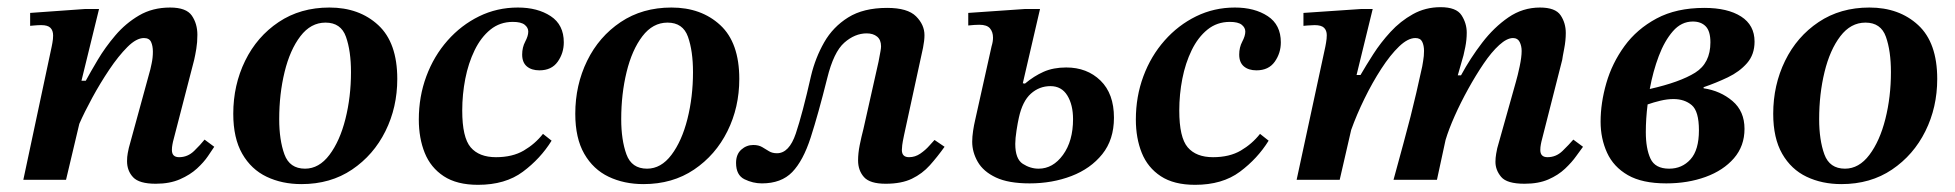

<svg xmlns="http://www.w3.org/2000/svg" viewBox="-20 -501 5447 535"><path d="M414 11Q368 11 351 -7Q334 -25 334 -52Q334 -64 336 -74.5Q338 -85 339 -89L399 -308Q399 -308 402.5 -324Q406 -340 406 -357Q406 -373 401 -384Q396 -395 381 -395Q360 -395 335 -370Q310 -345 284.5 -307Q259 -269 237 -228.5Q215 -188 201 -156L164 0H45L124 -371Q124 -371 126 -381.5Q128 -392 128 -402Q128 -416 120.5 -423.5Q113 -431 95 -431Q86 -431 75 -430Q64 -429 64 -429V-465L218 -476H256L207 -276H219Q232 -300 252.5 -334.5Q273 -369 301.5 -402.5Q330 -436 367.5 -458Q405 -480 454 -480Q499 -480 514.5 -457.5Q530 -435 530 -404Q530 -383 527 -365Q524 -347 521 -334L462 -106Q462 -106 460.5 -98.5Q459 -91 459 -83Q459 -63 479 -63Q503 -63 521 -80.5Q539 -98 550 -112L577 -92Q571 -83 559.5 -66Q548 -49 529 -31.5Q510 -14 481.5 -1.5Q453 11 414 11Z M820 12Q766 12 723 -8.5Q680 -29 655 -72.5Q630 -116 630 -184Q630 -264 663 -331.5Q696 -399 756.5 -439.5Q817 -480 898 -480Q981 -480 1034 -431Q1087 -382 1087 -281Q1087 -202 1054 -135.5Q1021 -69 961 -28.5Q901 12 820 12ZM830 -31Q869 -31 898 -69.5Q927 -108 942.5 -169.5Q958 -231 958 -300Q958 -359 944 -398.5Q930 -438 887 -438Q846 -438 817 -400Q788 -362 773 -300.5Q758 -239 758 -169Q758 -111 772.5 -71Q787 -31 830 -31Z M1312 14Q1253 14 1216.5 -10Q1180 -34 1163.5 -75Q1147 -116 1147 -168Q1147 -232 1168 -288.5Q1189 -345 1227 -388Q1265 -431 1315 -455.5Q1365 -480 1423 -480Q1478 -480 1514.5 -456Q1551 -432 1551 -383Q1551 -353 1534 -329Q1517 -305 1483 -305Q1461 -305 1448 -316Q1435 -327 1435 -349Q1435 -369 1443.5 -385Q1452 -401 1452 -413Q1452 -424 1442 -432Q1432 -440 1409 -440Q1373 -440 1346.5 -418.5Q1320 -397 1302.5 -361Q1285 -325 1276.5 -281.5Q1268 -238 1268 -193Q1268 -118 1291.5 -90.5Q1315 -63 1362 -63Q1408 -63 1439.5 -81.5Q1471 -100 1493 -128L1517 -109Q1486 -59 1437 -22.5Q1388 14 1312 14Z M1773 12Q1719 12 1676 -8.5Q1633 -29 1608 -72.5Q1583 -116 1583 -184Q1583 -264 1616 -331.5Q1649 -399 1709.5 -439.5Q1770 -480 1851 -480Q1934 -480 1987 -431Q2040 -382 2040 -281Q2040 -202 2007 -135.5Q1974 -69 1914 -28.5Q1854 12 1773 12ZM1783 -31Q1822 -31 1851 -69.5Q1880 -108 1895.5 -169.5Q1911 -231 1911 -300Q1911 -359 1897 -398.5Q1883 -438 1840 -438Q1799 -438 1770 -400Q1741 -362 1726 -300.5Q1711 -239 1711 -169Q1711 -111 1725.5 -71Q1740 -31 1783 -31Z M2103 10Q2078 10 2054.5 -1.5Q2031 -13 2031 -47Q2031 -71 2045.5 -84Q2060 -97 2079 -97Q2094 -97 2104 -91Q2114 -85 2123 -79.5Q2132 -74 2145 -74Q2179 -74 2197.5 -129Q2216 -184 2240 -290Q2252 -340 2276.5 -383Q2301 -426 2343.5 -452.5Q2386 -479 2452 -479Q2509 -479 2532.5 -455.5Q2556 -432 2556 -403Q2556 -388 2552 -368L2499 -124Q2495 -105 2494 -96.5Q2493 -88 2493 -83Q2493 -63 2513 -63Q2530 -63 2544.5 -73Q2559 -83 2569.5 -95Q2580 -107 2584 -111L2612 -92Q2592 -64 2571 -40.5Q2550 -17 2521 -3Q2492 11 2448 11Q2404 11 2387.5 -7.5Q2371 -26 2371 -54Q2371 -74 2375.5 -96.5Q2380 -119 2386 -142L2428 -329Q2432 -350 2433.5 -358.5Q2435 -367 2435 -372Q2435 -390 2424 -399Q2413 -408 2395 -408Q2362 -408 2332.5 -382Q2303 -356 2285 -283Q2260 -183 2239 -118Q2218 -53 2187.5 -21.5Q2157 10 2103 10Z M2849 10Q2790 10 2755 -6.5Q2720 -23 2704.5 -50Q2689 -77 2689 -106Q2689 -120 2691.5 -136.5Q2694 -153 2697 -165.5Q2700 -178 2700 -179L2743 -372Q2747 -385 2747 -396Q2747 -412 2738.5 -422Q2730 -432 2709 -432Q2703 -432 2695 -431.5Q2687 -431 2678 -430V-465L2837 -476H2878L2830 -269L2836 -268Q2861 -289 2888 -301Q2915 -313 2951 -313Q3009 -313 3046.5 -276.5Q3084 -240 3084 -173Q3084 -112 3051.5 -71.5Q3019 -31 2965.5 -10.5Q2912 10 2849 10ZM2874 -31Q2914 -31 2942 -69.5Q2970 -108 2970 -169Q2970 -209 2954 -235Q2938 -261 2907 -261Q2876 -261 2852.5 -240Q2829 -219 2819 -173Q2816 -160 2812.5 -137.5Q2809 -115 2809 -100Q2809 -58 2830 -44.5Q2851 -31 2874 -31Z M3310 14Q3251 14 3214.5 -10Q3178 -34 3161.5 -75Q3145 -116 3145 -168Q3145 -232 3166 -288.5Q3187 -345 3225 -388Q3263 -431 3313 -455.5Q3363 -480 3421 -480Q3476 -480 3512.5 -456Q3549 -432 3549 -383Q3549 -353 3532 -329Q3515 -305 3481 -305Q3459 -305 3446 -316Q3433 -327 3433 -349Q3433 -369 3441.5 -385Q3450 -401 3450 -413Q3450 -424 3440 -432Q3430 -440 3407 -440Q3371 -440 3344.5 -418.5Q3318 -397 3300.5 -361Q3283 -325 3274.5 -281.5Q3266 -238 3266 -193Q3266 -118 3289.5 -90.5Q3313 -63 3360 -63Q3406 -63 3437.5 -81.5Q3469 -100 3491 -128L3515 -109Q3484 -59 3435 -22.5Q3386 14 3310 14Z M4228 11Q4179 11 4163 -8Q4147 -27 4147 -50Q4147 -61 4149 -72.5Q4151 -84 4152 -88L4204 -273Q4209 -290 4214.5 -316Q4220 -342 4220 -359Q4220 -373 4214.5 -384Q4209 -395 4196 -395Q4179 -395 4157.5 -375.5Q4136 -356 4114 -323.5Q4092 -291 4071 -253Q4050 -215 4033.5 -178Q4017 -141 4008 -111L3984 0H3863Q3879 -59 3890.5 -101Q3902 -143 3910.5 -176.5Q3919 -210 3926.5 -242.5Q3934 -275 3943 -316Q3943 -317 3945.5 -331Q3948 -345 3948 -359Q3948 -374 3943 -384.5Q3938 -395 3924 -395Q3903 -395 3878.5 -371.5Q3854 -348 3829 -309.5Q3804 -271 3782 -226Q3760 -181 3745 -139L3713 0H3593L3673 -371Q3673 -371 3675 -382Q3677 -393 3677 -403Q3677 -416 3669.5 -423.5Q3662 -431 3643 -431Q3635 -431 3623.5 -430Q3612 -429 3612 -429V-465L3774 -476H3805L3760 -292H3771Q3786 -318 3806.5 -350Q3827 -382 3854.5 -412Q3882 -442 3917 -461.5Q3952 -481 3994 -481Q4038 -481 4052.5 -458.5Q4067 -436 4067 -410Q4067 -390 4063 -370Q4059 -350 4058 -347L4042 -291H4051Q4077 -339 4110 -382Q4143 -425 4183 -452.5Q4223 -480 4271 -480Q4314 -480 4328.5 -458.5Q4343 -437 4343 -409Q4343 -388 4338.5 -365Q4334 -342 4333 -334L4275 -106Q4275 -106 4273.5 -98.5Q4272 -91 4272 -83Q4272 -63 4292 -63Q4316 -63 4334 -80.5Q4352 -98 4364 -112L4391 -92Q4384 -83 4372 -66Q4360 -49 4341 -31Q4322 -13 4294.5 -1Q4267 11 4228 11Z M4623 10Q4556 10 4516 -13Q4476 -36 4458 -75.5Q4440 -115 4440 -162Q4440 -214 4456 -269.5Q4472 -325 4506.5 -372.5Q4541 -420 4596 -449.5Q4651 -479 4729 -479Q4794 -479 4831.5 -455Q4869 -431 4869 -385Q4869 -349 4848 -325Q4827 -301 4794.5 -285.5Q4762 -270 4727 -258V-255Q4774 -248 4807.5 -219.5Q4841 -191 4841 -142Q4841 -94 4811.5 -60Q4782 -26 4732.5 -8Q4683 10 4623 10ZM4631 -31Q4667 -31 4690.5 -57Q4714 -83 4714 -138Q4714 -191 4694 -208Q4674 -225 4643 -225Q4626 -225 4607 -220.5Q4588 -216 4571 -210Q4566 -170 4566 -133Q4566 -87 4579 -59Q4592 -31 4631 -31ZM4577 -253Q4661 -272 4703.5 -298.5Q4746 -325 4746 -383Q4746 -414 4733 -427.5Q4720 -441 4697 -441Q4665 -441 4641.5 -414Q4618 -387 4602 -344.5Q4586 -302 4577 -253Z M5111 12Q5057 12 5014 -8.5Q4971 -29 4946 -72.5Q4921 -116 4921 -184Q4921 -264 4954 -331.5Q4987 -399 5047.5 -439.5Q5108 -480 5189 -480Q5272 -480 5325 -431Q5378 -382 5378 -281Q5378 -202 5345 -135.5Q5312 -69 5252 -28.5Q5192 12 5111 12ZM5121 -31Q5160 -31 5189 -69.5Q5218 -108 5233.5 -169.5Q5249 -231 5249 -300Q5249 -359 5235 -398.5Q5221 -438 5178 -438Q5137 -438 5108 -400Q5079 -362 5064 -300.5Q5049 -239 5049 -169Q5049 -111 5063.5 -71Q5078 -31 5121 -31Z"/></svg>

Font: STIX Two Text SemiBold
Style: Italic
Weight: 600
Italic angle: -12°
Designer: Ross Mills, John Hudson & Paul Hanslow, Tiro Typeworks Ltd; with prior portions MicroPress Inc. and Coen Hoffman, Elsevi
Foundry: Tiro Typeworks Ltd
Version: Version 2.13 b171